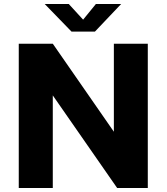

<svg xmlns="http://www.w3.org/2000/svg" viewBox="-20 -942 835 962"><path d="M550.5 -723H720.5V0H567L244.5 -464V0H74V-723H244.5L550.5 -282ZM338.5 -783.5 204 -922H324.5L396.5 -843.5L460.5 -922H587L455.5 -783.5Z"/></svg>

Font: Public Sans Thin ExtraBold
Style: Regular
Weight: 800
Version: Version 1.007